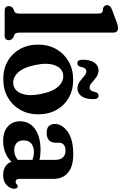

<svg xmlns="http://www.w3.org/2000/svg" viewBox="212 -994 792 1257"><g transform="rotate(90 608.5 -366.0)"><path d="M194 -710V-100.5Q194 -81.5 198 -73.5Q202 -65.5 211 -62L225 -57.5Q243.5 -46 243.5 -28Q243.5 0 213 0H51Q20.5 0 20.5 -28Q20.5 -46 39 -57.5L52.5 -62Q62 -65.5 65.8 -73.5Q69.5 -81.5 69.5 -100.5V-609.5Q69.5 -626 65.8 -632.8Q62 -639.5 52.5 -642.5L33 -644.5Q14 -653 14 -670.5Q14 -680.5 20 -688Q26 -695.5 42.5 -702L115 -729.5Q134.5 -737 145.5 -739.5Q156.5 -742 165.5 -742Q194 -742 194 -710Z M503 -448.5Q570.5 -448.5 621.2 -419.2Q672 -390 700.5 -338.2Q729 -286.5 729 -218.5Q729 -154.5 699.8 -102.8Q670.5 -51 618.8 -21Q567 9 498.5 9Q431 9 380.2 -20.2Q329.5 -49.5 301 -101.2Q272.5 -153 272.5 -221Q272.5 -285 301.5 -336.8Q330.5 -388.5 382.5 -418.5Q434.5 -448.5 503 -448.5ZM537 -57.5Q577.5 -66 594.5 -114.5Q611.5 -163 595.5 -239Q579 -320 543 -355.2Q507 -390.5 464 -382Q423.5 -373.5 406.8 -325Q390 -276.5 406 -200.5Q422.5 -119.5 458.5 -84.2Q494.5 -49 537 -57.5ZM560.5 -476.5Q535 -476.5 515.2 -491Q495.5 -505.5 479 -520.2Q462.5 -535 447 -535Q424.5 -535 417.5 -495Q411.5 -476 394 -476Q371.5 -476 371.5 -510Q371.5 -562 391 -588.2Q410.5 -614.5 440 -614.5Q466 -614.5 485.5 -600Q505 -585.5 521.5 -570.8Q538 -556 554 -556Q577 -556 583.5 -595.5Q589.5 -614.5 607 -614.5Q629.5 -614.5 629.5 -580.5Q629.5 -528.5 609.8 -502.5Q590 -476.5 560.5 -476.5Z M774.5 -100.5Q774.5 -163 825.2 -199Q876 -235 964 -235Q997.5 -235 1027 -228V-332Q1027 -364 1011 -381.2Q995 -398.5 967.5 -398.5Q943 -398.5 929 -387.5Q915 -376.5 915 -359V-336.5Q915 -275 850 -275Q819.5 -275 805.8 -289.5Q792 -304 792 -328.5Q792 -375.5 842.2 -412.2Q892.5 -449 991 -449Q1071 -449 1111.2 -414.5Q1151.5 -380 1151.5 -319V-96Q1151.5 -86 1156 -79Q1160.5 -72 1171 -72Q1181.5 -72 1188.5 -80.5Q1194.5 -86 1200 -86Q1207.5 -86 1211.8 -79.5Q1216 -73 1216 -63Q1216 -36 1192 -13Q1168 10 1126.5 10Q1093.5 10 1070.2 -5Q1047 -20 1040 -45Q1016 -19 980.2 -4.5Q944.5 10 903 10Q843.5 10 809 -20.2Q774.5 -50.5 774.5 -100.5ZM899.5 -124.5Q899.5 -93.5 917.2 -78Q935 -62.5 963 -62.5Q999 -62.5 1027 -86V-182Q1002 -191.5 974.5 -191.5Q940 -191.5 919.8 -173.8Q899.5 -156 899.5 -124.5Z"/></g></svg>

Font: Fraunces 144pt S100 SemiBold
Style: Regular
Weight: 600
Version: Version 1.000; ttfautohint (v1.8.3)